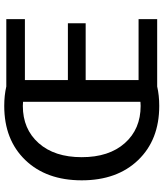

<svg xmlns="http://www.w3.org/2000/svg" viewBox="49 -830 790 929"><g transform="rotate(-90 444.5 -365.0)"><path d="M397 -740Q448 -740 491 -730H817V-640H522V-432H797V-346H522V-90H817V0H491Q448 10 397 10Q233 10 135 -92Q37 -194 37 -365Q37 -536 135 -638Q233 -740 397 -740ZM417 -81V-649Q414 -649 407 -649.5Q400 -650 397 -650Q285 -650 217 -573.5Q149 -497 149 -365Q149 -233 217 -156.5Q285 -80 397 -80Q400 -80 407 -80.5Q414 -81 417 -81Z"/></g></svg>

Font: M PLUS 1p Medium
Style: Regular
Weight: 500
Version: Version 1.062